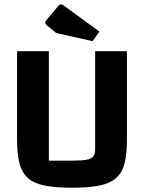

<svg xmlns="http://www.w3.org/2000/svg" viewBox="-20 -865 676 900"><path d="M318 15Q240 15 190 5Q140 -5 111.5 -30Q83 -55 71.5 -99Q60 -143 60 -211V-625H209V-112H322Q364 -112 387 -116.5Q410 -121 418 -132.5Q426 -144 426 -165V-625H575V-211Q575 -144 564 -100Q553 -56 524 -30.5Q495 -5 445 5Q395 15 318 15ZM414 -672 258 -707Q249 -709 244 -711Q239 -713 234 -718L201 -745Q192 -753 192 -759Q192 -765 200 -774L253 -837Q260 -845 266 -845Q270 -845 276 -841L446 -717Z"/></svg>

Font: Changa SemiBold
Style: Regular
Weight: 600
Designer: Eduardo Rodriguez Tunni
Foundry: Eduardo Rodriguez Tunni
Version: Version 3.002; ttfautohint (v1.8.2)